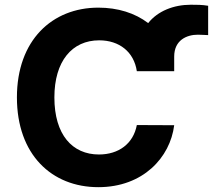

<svg xmlns="http://www.w3.org/2000/svg" viewBox="-20 -769 886 799"><path d="M704.9 -472.7V-533.7C704.9 -602.6 757.8 -624.6 803.3 -624.6C814.6 -624.6 834.9 -623.2 846.2 -622.9V-745C820.7 -749.3 799 -749.3 774.1 -749.3C702.4 -749.3 636.4 -723 596.6 -672.9C541.9 -714.8 470.2 -737.2 389.2 -737.2C197.1 -737.2 50.4 -601.6 50.4 -363.6C50.4 -126.4 194.6 9.9 389.2 9.9C575.6 9.9 688.2 -114 704.9 -247.9L549.4 -248.6C534.8 -170.8 473.7 -126.1 391.7 -126.1C281.2 -126.1 206.3 -208.1 206.3 -363.6C206.3 -514.9 280.2 -601.2 392.8 -601.2C476.9 -601.2 537.6 -552.6 549.4 -472.7Z"/></svg>

Font: Magic Ui Pro
Style: Bold
Weight: 700
Designer: Stefan Endress, Andreas Faust
Version: Version 1.000;FEAKit 1.0